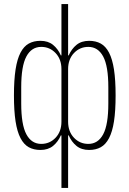

<svg xmlns="http://www.w3.org/2000/svg" viewBox="-20 -730 640 950"><path d="M184 -18Q226 -18 255 -48.5Q284 -79 284 -128V-388Q284 -437 255 -467.5Q226 -498 184 -498Q136 -498 110.5 -450.5Q85 -403 85 -298V-218Q85 -113 110.5 -65.5Q136 -18 184 -18ZM284 -60H281Q267 -28 242.5 -8Q218 12 180 12Q147 12 122.5 -1.5Q98 -15 81.5 -46.5Q65 -78 57 -129.5Q49 -181 49 -258Q49 -334 57 -386Q65 -438 81.5 -469.5Q98 -501 122.5 -514.5Q147 -528 180 -528Q218 -528 242.5 -508Q267 -488 281 -456H284V-710H317V-456H320Q334 -488 358.5 -508Q383 -528 421 -528Q454 -528 478.5 -514.5Q503 -501 519.5 -469.5Q536 -438 544 -386Q552 -334 552 -258Q552 -181 544 -129.5Q536 -78 519.5 -46.5Q503 -15 478.5 -1.5Q454 12 421 12Q383 12 358.5 -8Q334 -28 320 -60H317V200H284ZM417 -18Q465 -18 490.5 -65.5Q516 -113 516 -218V-298Q516 -403 490.5 -450.5Q465 -498 417 -498Q375 -498 346 -467.5Q317 -437 317 -388V-128Q317 -79 346 -48.5Q375 -18 417 -18Z"/></svg>

Font: IBM Plex Mono ExtraLight
Style: Regular
Weight: 200
Monospace: yes
Designer: Mike Abbink, Paul van der Laan, Pieter van Rosmalen
Foundry: Bold Monday
Version: Version 2.3